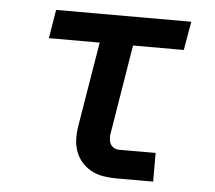

<svg xmlns="http://www.w3.org/2000/svg" viewBox="-43 -567 686 614"><g transform="rotate(5 300.0 -260.0)"><path d="M352 0Q330 0 309 -3.5Q288 -7 270 -17Q252 -27 239 -42.5Q226 -58 219.5 -77.5Q213 -97 213 -118.5Q213 -140 217 -162L261 -428H98L113 -520H547L531 -428H368L322 -147Q320 -138 320 -128.5Q320 -119 323.5 -110.5Q327 -102 335 -97Q343 -92 352 -92H470V0Z"/></g></svg>

Font: Iosevka SS04 SmBd Ex Obl
Style: Regular
Weight: 600
Width: 7
Italic angle: -9°
Monospace: yes
Designer: Belleve Invis
Foundry: Belleve Invis
Version: Version 19.0.0; ttfautohint (v1.8.4)